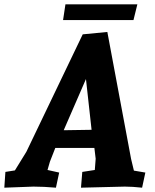

<svg xmlns="http://www.w3.org/2000/svg" viewBox="-51 -864 718 889"><path d="M622 -65 607 5Q562 0 527 0L324 5L330 -68L388 -77L392 -129L386 -179H205L180 -115L169 -77L223 -65L208 5Q151 0 104 0L-31 5L-26 -68L18 -75L71 -161L332 -705L446 -716L556 -128L569 -74ZM347 -498 244 -261 373 -263ZM567 -771H241L252 -844H585Z"/></svg>

Font: Andada SC
Style: Bold Italic
Weight: 700
Italic angle: -8.29999°
Designer: Carolina Giovagnoli
Foundry: Carolina Giovagnoli
Version: Version 1.003